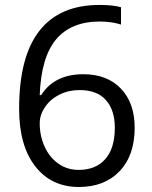

<svg xmlns="http://www.w3.org/2000/svg" viewBox="-20 -744 612 774"><path d="M57.1 -305.2Q57.1 -515.6 138.9 -619.9Q220.7 -724.1 380.9 -724.1Q436 -724.1 467.8 -714.8V-645Q430.2 -657.2 381.8 -657.2Q267.1 -657.2 206.5 -585.7Q146 -514.2 140.1 -360.8H146Q199.7 -444.8 315.9 -444.8Q412.1 -444.8 467.5 -386.7Q522.9 -328.6 522.9 -229Q522.9 -117.7 462.2 -54Q401.4 9.8 297.9 9.8Q187 9.8 122.1 -73.5Q57.1 -156.7 57.1 -305.2ZM296.9 -59.1Q366.2 -59.1 404.5 -102.8Q442.9 -146.5 442.9 -229Q442.9 -299.8 407.2 -340.3Q371.6 -380.9 300.8 -380.9Q256.8 -380.9 220.2 -362.8Q183.6 -344.7 161.9 -313Q140.1 -281.2 140.1 -247.1Q140.1 -196.8 159.7 -153.3Q179.2 -109.9 215.1 -84.5Q251 -59.1 296.9 -59.1Z"/></svg>

Font: QFn1     
Style: Regular
Weight: 400
Foundry: Ascender Corporation
Version: Version 1.10